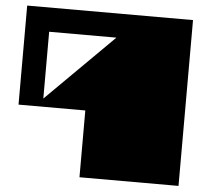

<svg xmlns="http://www.w3.org/2000/svg" viewBox="-52 -576 928 842"><g transform="rotate(5 412.0 -155.0)"><path d="M764 210H328V-84H34V-520H764ZM436 -414H140V-120Z"/></g></svg>

Font: El Pececito
Style: Regular
Weight: 400
Designer: deFharo
Foundry: deFharo
Version: El Pececito Version 1.000